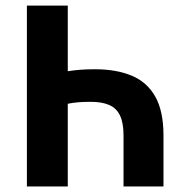

<svg xmlns="http://www.w3.org/2000/svg" viewBox="-20 -672 670 692"><path d="M76.9 0V-651.8H224.3V-415.3Q246.2 -418.7 268.1 -420.5Q290.1 -422.4 322.4 -422.4Q399.3 -422.4 454.6 -399.3Q509.9 -376.3 539.6 -323.9Q569.2 -271.5 569.2 -183.9V0H425.2V-183.9Q425.2 -228.7 412.7 -255.3Q400.2 -281.8 374.1 -293.4Q348 -305 307.2 -305Q279 -305 259.5 -303.2Q240 -301.3 224.3 -298V0Z"/></svg>

Font: Source Sans 3
Style: Regular
Weight: 200
Designer: Paul D. Hunt
Foundry: Adobe
Version: Version 3.046;hotconv 1.0.118;makeotfexe 2.5.65603